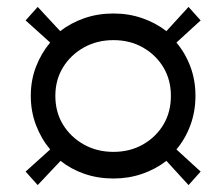

<svg xmlns="http://www.w3.org/2000/svg" viewBox="-20 -571 624 555"><path d="M308 -55Q263 -55 224 -68.5Q185 -82 155 -106L89 -36L54 -75L125 -139Q99 -170 84 -209.5Q69 -249 69 -294Q69 -339 84 -378Q99 -417 125 -448L54 -512L89 -551L154 -481Q185 -505 224 -518.5Q263 -532 308 -532Q352 -532 391 -518.5Q430 -505 461 -481L525 -551L560 -512L490 -448Q516 -417 530.5 -378Q545 -339 545 -294Q545 -249 530.5 -209.5Q516 -170 490 -139L560 -75L525 -36L461 -106Q430 -82 391 -68.5Q352 -55 308 -55ZM140 -294Q140 -247 162 -211Q184 -175 222 -153.5Q260 -132 308 -132Q356 -132 393.5 -153.5Q431 -175 452.5 -211Q474 -247 474 -294Q474 -340 452.5 -376Q431 -412 393.5 -433.5Q356 -455 308 -455Q260 -455 222 -433.5Q184 -412 162 -376Q140 -340 140 -294Z"/></svg>

Font: Rokkitt Medium
Style: Italic
Weight: 500
Italic angle: -9°
Designer: Vernon Adams
Foundry: Vernon Adams
Version: Version 3.103